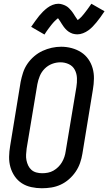

<svg xmlns="http://www.w3.org/2000/svg" viewBox="-20 -995 577 1023"><path d="M203 8Q175 8 147 2Q119 -4 96.5 -18.5Q74 -33 58.5 -55.5Q43 -78 35.5 -104.5Q28 -131 28.5 -159.5Q29 -188 34 -217L90 -559Q95 -584 103 -608.5Q111 -633 126 -655Q141 -677 162 -695Q183 -713 207 -724Q231 -735 256 -740.5Q281 -746 306 -746Q335 -746 362.5 -738.5Q390 -731 412.5 -716.5Q435 -702 450.5 -680Q466 -658 473.5 -631.5Q481 -605 480.5 -576Q480 -547 475 -518L419 -176Q415 -151 406.5 -126.5Q398 -102 383 -80Q368 -58 347.5 -40Q327 -22 303 -11Q279 0 253.5 4Q228 8 203 8ZM205 -72Q220 -72 235.5 -75Q251 -78 265 -86Q279 -94 290.5 -105.5Q302 -117 310 -130.5Q318 -144 323 -159Q328 -174 330 -189L387 -531Q391 -555 390 -579Q389 -603 378.5 -623Q368 -643 347 -653Q326 -663 302 -663Q279 -663 257 -654.5Q235 -646 218 -629Q201 -612 192 -590Q183 -568 179 -546L122 -204Q120 -188 119 -172Q118 -156 121 -141Q124 -126 130.5 -112.5Q137 -99 148 -89.5Q159 -80 174 -76Q189 -72 205 -72ZM217 -811 146 -852Q158 -869 168.5 -884Q179 -899 189 -911Q199 -923 209 -933Q219 -943 232 -953Q245 -963 260.5 -969Q276 -975 291 -975Q297 -975 302 -974Q307 -973 312 -971.5Q317 -970 322 -968Q327 -966 331.5 -963.5Q336 -961 340 -958Q344 -955 347 -952Q350 -949 354 -944.5Q358 -940 361.5 -936Q365 -932 367.5 -928Q370 -924 372.5 -920.5Q375 -917 377.5 -912.5Q380 -908 383 -904Q386 -900 389 -895.5Q392 -891 394 -888Q398 -891 404 -896Q410 -901 413 -904.5Q416 -908 420 -912.5Q424 -917 428 -922Q432 -927 436.5 -933Q441 -939 446 -945.5Q451 -952 456 -959.5Q461 -967 467 -975L537 -935Q525 -917 514.5 -902.5Q504 -888 494 -876Q484 -864 474 -853.5Q464 -843 451 -833.5Q438 -824 422.5 -818Q407 -812 392 -812Q386 -812 379.5 -813Q373 -814 367.5 -815.5Q362 -817 356.5 -820Q351 -823 346 -826Q341 -829 337 -833Q333 -837 328.5 -841.5Q324 -846 320.5 -851Q317 -856 314 -860.5Q311 -865 308 -869.5Q305 -874 301.5 -880Q298 -886 294.5 -890.5Q291 -895 289 -898Q286 -896 280 -890.5Q274 -885 270.5 -881.5Q267 -878 263 -873.5Q259 -869 255 -864Q251 -859 246.5 -853Q242 -847 237 -840.5Q232 -834 227 -826.5Q222 -819 217 -811Z"/></svg>

Font: Iosevka Curly Medium Oblique
Style: Regular
Weight: 500
Italic angle: -9°
Monospace: yes
Designer: Belleve Invis
Foundry: Belleve Invis
Version: Version 11.1.0; ttfautohint (v1.8.3)